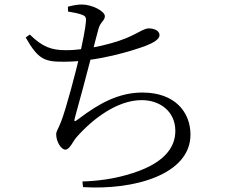

<svg xmlns="http://www.w3.org/2000/svg" viewBox="-20 -802 1040 865"><path d="M351.3 15.6 354.1 40.9C581.8 55.5 838.1 -14.7 838.1 -195.4C838.1 -295.9 769.2 -385.1 621.6 -385.1C516.9 -385.1 428.3 -338 334.6 -266.6C312.6 -249.2 312.7 -254.3 318.7 -276.6C335.4 -336.8 372.7 -473.6 392.1 -550.5C406.3 -605.7 415.5 -642.8 423.7 -672C432.1 -703.4 452.4 -709.1 452.4 -729C452.4 -751.9 394 -781.7 349 -781.7C328.5 -781.7 307.9 -777.5 285.8 -771.9L286.6 -749.9C311.8 -746 331.2 -741.9 347 -736.5C363.2 -730.8 368.8 -725.6 367.3 -706.5C365.7 -679.2 352 -608.9 338.2 -549.9C321.8 -479.1 278.2 -312.4 254.6 -252.4C240.4 -216.2 233.2 -212.2 233.2 -195.8C233.2 -165.2 254.8 -127.8 274.6 -127.8C294 -127.8 309.2 -166.2 324 -182.9C395.9 -265 507.4 -350.9 618.1 -350.9C701.3 -350.9 769.9 -299.9 769.9 -212.1C769.9 -140.7 724.1 -60.9 546.5 -12.8C494 2.1 428.4 13.2 351.3 15.6ZM267.4 -523.9C422.9 -523.9 580.1 -574.8 635.8 -595.3C671.6 -609 698.6 -625.6 698.6 -643.2C698.6 -666.5 670.2 -674.1 649.4 -674.1C633.2 -674.1 612.9 -661.1 575.8 -642.3C508.1 -608.3 376.4 -575.9 276.9 -575.9C211.7 -575.9 171.6 -590.4 114.2 -646.4L95.8 -633C153.1 -531.7 183.3 -523.9 267.4 -523.9Z"/></svg>

Font: Source Han Serif CN VF
Style: Regular
Weight: 250
Designer: Ryoko NISHIZUKA 西塚涼子 (kana & ideographs); Frank Grießhammer (Latin, Greek & Cyrillic); Wenlong ZHANG 张文龙 (bopomofo); San
Foundry: Adobe
Version: Version 2.002;hotconv 1.1.0;makeotfexe 2.6.0